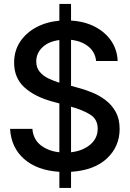

<svg xmlns="http://www.w3.org/2000/svg" viewBox="-20 -838 641 949"><path d="M273.4 90.8V11.2Q163.6 4.4 99.4 -52Q35.2 -108.4 29.8 -201.2H140.1Q144.5 -148.4 182.1 -119.6Q219.7 -90.8 273.4 -85.4V-326.7L239.3 -335.9Q151.4 -359.9 100.6 -406.2Q49.8 -452.6 49.8 -528.3Q49.8 -586.4 78.9 -630.9Q107.9 -675.3 158.4 -702.6Q209 -730 273.4 -735.8V-818.4H331.1V-736.3Q398.4 -732.4 449.7 -705.6Q501 -678.7 530.3 -635Q559.6 -591.3 561.5 -536.6H455.1Q450.2 -581.1 416.7 -608.2Q383.3 -635.3 331.1 -641.1V-413.6L361.8 -405.3Q396.5 -396.5 433.1 -381.8Q469.7 -367.2 501.2 -343.5Q532.7 -319.8 552 -284.9Q571.3 -250 571.3 -200.7Q571.3 -113.8 508.5 -54.9Q445.8 3.9 331.1 11.2V90.8ZM159.2 -534.2Q159.2 -503.4 176.5 -482.9Q193.8 -462.4 220.2 -450Q246.6 -437.5 273.4 -429.2V-640.1Q220.2 -633.3 189.7 -604.2Q159.2 -575.2 159.2 -534.2ZM462.9 -202.1Q462.9 -249 425 -272.2Q387.2 -295.4 331.1 -310.5V-85.4Q389.6 -92.3 426.3 -123.5Q462.9 -154.8 462.9 -202.1Z"/></svg>

Font: Inter Tight Medium
Style: Regular
Weight: 500
Designer: Rasmus Andersson
Foundry: rsms
Version: Version 3.004; ttfautohint (v1.8.4.7-5d5b)